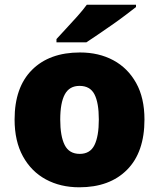

<svg xmlns="http://www.w3.org/2000/svg" viewBox="-20 -786 677 816"><path d="M594 -278Q594 -139 520 -64.5Q446 10 317 10Q237 10 175 -23.5Q113 -57 77.5 -121.5Q42 -186 42 -278Q42 -415 116 -489Q190 -563 320 -563Q400 -563 461.5 -530Q523 -497 558.5 -433.5Q594 -370 594 -278ZM236 -278Q236 -207 255 -169.5Q274 -132 319 -132Q363 -132 381.5 -169.5Q400 -207 400 -278Q400 -349 381.5 -385Q363 -421 318 -421Q275 -421 255.5 -385Q236 -349 236 -278ZM558 -756Q540 -742 513 -721.5Q486 -701 455 -679.5Q424 -658 395.5 -638.5Q367 -619 347 -606H220V-620Q237 -639 261 -664.5Q285 -690 309 -717Q333 -744 349 -766H558Z"/></svg>

Font: Noto Sans Bengali UI Black
Style: Regular
Weight: 900
Designer: Jelle Bosma - Monotype Design Team
Foundry: Monotype Imaging Inc.
Version: Version 2.003; ttfautohint (v1.8.4.7-5d5b)